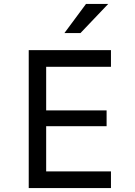

<svg xmlns="http://www.w3.org/2000/svg" viewBox="-20 -949 680 969"><path d="M213 -612V-392H518V-312H213V-84H540V0H125V-696H540V-612ZM414 -929H526L386 -782H305Z"/></svg>

Font: AmikoRegular
Style: Regular
Weight: 400
Designer: Pablo Impallari, Rodrigo Fuenzalida, Andres Torresi
Foundry: Impallari Type
Version: Version 1.000; ttfautohint (v1.3)